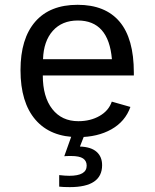

<svg xmlns="http://www.w3.org/2000/svg" viewBox="-20 -558 640 795"><path d="M157.2 -245.6Q157.2 -156.7 196.5 -106.4Q235.8 -56.2 304.2 -56.2Q354.5 -56.2 392.3 -77.9Q430.2 -99.6 442.9 -137.2L520 -115.2Q498.5 -54.7 441.2 -22.5Q383.8 9.8 304.2 9.8Q189 9.8 127 -62Q64.9 -133.8 64.9 -267.6Q64.9 -397.9 125.7 -468Q186.5 -538.1 301.3 -538.1Q416 -538.1 475.1 -468.3Q534.2 -398.4 534.2 -257.3V-245.6ZM302.2 -473.1Q236.8 -473.1 198.7 -430.4Q160.6 -387.7 158.2 -313H443.4Q429.7 -473.1 302.2 -473.1ZM402.8 126Q402.8 216.8 269 216.8Q241.2 216.8 225.1 214.8V167Q249.5 169.9 267.1 169.9Q338.9 169.9 338.9 127.9Q338.9 108.4 324 98.1Q309.1 87.9 273.9 87.9Q252.9 87.9 246.1 88.9L277.8 0H330.1L311 48.8Q356.9 50.3 379.9 70.6Q402.8 90.8 402.8 126Z"/></svg>

Font: Cousine
Style: Regular
Weight: 400
Monospace: yes
Designer: Steve Matteson
Foundry: Ascender Corporation
Version: Version 1.20